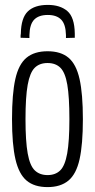

<svg xmlns="http://www.w3.org/2000/svg" viewBox="-20 -753 388 783"><path d="M29 -267Q29 -370 42.5 -430.5Q56 -491 88 -517.5Q120 -544 174 -544Q228 -544 259.5 -517.5Q291 -491 304.5 -430.5Q318 -370 318 -267Q318 -164 304.5 -103.5Q291 -43 259 -16.5Q227 10 174 10Q120 10 88.5 -16.5Q57 -43 43 -103.5Q29 -164 29 -267ZM84 -267Q84 -177 93 -127Q102 -77 122 -58Q142 -39 174 -39Q206 -39 225.5 -58Q245 -77 254 -127Q263 -177 263 -267Q263 -358 254.5 -407.5Q246 -457 226.5 -476.5Q207 -496 174 -496Q141 -496 121.5 -476.5Q102 -457 93 -407.5Q84 -358 84 -267ZM175 -733Q225 -733 254.5 -708Q284 -683 285 -616Q285 -607 285 -599L249 -598Q249 -601 249 -604Q249 -607 249 -610Q248 -654 229.5 -673Q211 -692 175 -692Q138 -692 119.5 -673Q101 -654 100 -610Q100 -604 100 -598L64 -599Q64 -604 64 -608Q64 -612 65 -616Q66 -680 93.5 -706.5Q121 -733 175 -733Z"/></svg>

Font: Georama Condensed Light
Style: Regular
Weight: 300
Width: 3
Designer: Jean-Baptiste Levee
Foundry: Production Type
Version: Version 1.000